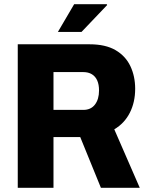

<svg xmlns="http://www.w3.org/2000/svg" viewBox="-20 -899 707 919"><path d="M65 0V-687H409Q485 -687 533 -659Q581 -631 604 -582.5Q627 -534 627 -474Q627 -410 601.5 -359.5Q576 -309 527 -280L649 0H463L364 -243H236V0ZM236 -373H379Q415 -373 434.5 -398.5Q454 -424 454 -466Q454 -494 445.5 -513.5Q437 -533 420 -543.5Q403 -554 378 -554H236ZM257 -746 335 -879H491L493 -875L370 -746Z"/></svg>

Font: Archivo SemiCondensed ExtraBold
Style: Regular
Weight: 800
Width: 4
Designer: Hector Gatti
Foundry: Omnibus-Type
Version: Version 2.001